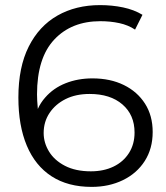

<svg xmlns="http://www.w3.org/2000/svg" viewBox="-20 -726 649 752"><path d="M336 -55Q386 -55 424.5 -73.5Q463 -92 485 -126.5Q507 -161 507 -207Q507 -276 459.5 -317Q412 -358 331 -358Q277 -358 237 -338Q197 -318 174 -283.5Q151 -249 151 -205Q151 -167 172 -132.5Q193 -98 234.5 -76.5Q276 -55 336 -55ZM339 6Q246 6 182 -35.5Q118 -77 85 -155.5Q52 -234 52 -344Q52 -463 92.5 -543.5Q133 -624 205 -665Q277 -706 372 -706Q419 -706 462 -697Q505 -688 538 -668L509 -610Q482 -628 447 -635.5Q412 -643 373 -643Q260 -643 192.5 -571Q125 -499 125 -356Q125 -334 128 -302Q128 -300 128 -299Q139 -324 157 -344Q189 -381 237 -400Q285 -419 342 -419Q412 -419 465 -393Q518 -367 548 -320Q578 -273 578 -209Q578 -144 547 -95.5Q516 -47 461.5 -20.5Q407 6 339 6Z"/></svg>

Font: Modern
Style: Small
Weight: 400
Designer: Julieta Ulanovsky
Foundry: Julieta Ulanovsky
Version: Version 8.000